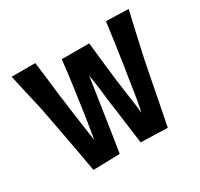

<svg xmlns="http://www.w3.org/2000/svg" viewBox="-117 -666 851 818"><g transform="rotate(-30 308.5 -257.5)"><path d="M127 2Q120 -40 111 -88.5Q102 -137 92.5 -188.5Q83 -240 73 -292Q67 -325 60.5 -354Q54 -383 47.5 -410Q41 -437 35.5 -463Q30 -489 24 -516H140Q144 -487 147 -461Q150 -435 153 -412Q156 -389 158.5 -364.5Q161 -340 165 -314Q170 -278 174.5 -243Q179 -208 184 -174.5Q189 -141 194 -107Q198 -132 202.5 -159Q207 -186 211.5 -215.5Q216 -245 220 -275Q226 -316 230.5 -349.5Q235 -383 239 -413.5Q243 -444 246 -474H381Q385 -437 388.5 -405.5Q392 -374 395.5 -343Q399 -312 403 -278Q408 -242 412.5 -210.5Q417 -179 420.5 -153Q424 -127 426 -107Q431 -129 435.5 -154Q440 -179 444 -205.5Q448 -232 452 -259.5Q456 -287 461 -315Q465 -344 469 -370Q473 -396 476.5 -420Q480 -444 483 -468.5Q486 -493 490 -520L600 -517Q595 -495 589.5 -471Q584 -447 578 -421Q572 -395 565.5 -365Q559 -335 551 -300Q541 -249 530.5 -196Q520 -143 510.5 -92.5Q501 -42 491 5L360 1Q356 -28 351 -66Q346 -104 340.5 -146.5Q335 -189 329 -230Q325 -269 320.5 -301.5Q316 -334 312 -355Q308 -328 303.5 -297.5Q299 -267 294 -235Q287 -186 281 -148.5Q275 -111 270 -76.5Q265 -42 258 -1Z"/></g></svg>

Font: Truculenta
Style: Bold
Weight: 700
Designer: Ivan Castro, Eva Sanz & Omnibus-Type Team
Foundry: Omnibus-Type
Version: Version 1.002